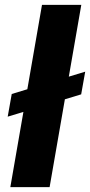

<svg xmlns="http://www.w3.org/2000/svg" viewBox="-20 -770 371 790"><path d="M330.6 -475.1 314 -381.8 11.7 -290 28.3 -383.3ZM314.5 -750 184.1 0H22.5L152.8 -750Z"/></svg>

Font: Roboto Black
Style: Italic
Weight: 900
Italic angle: -12°
Designer: Christian Robertson
Foundry: Google
Version: Version 3.0; 2020